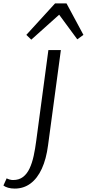

<svg xmlns="http://www.w3.org/2000/svg" viewBox="-139 -852 508 1123"><path d="M-53 251Q-74.5 251 -91.8 246Q-109 241 -119 233L-100 191Q-94.5 194.5 -83.5 197.8Q-72.5 201 -63 201Q-27.5 201 -4 182.8Q19.5 164.5 34.2 132.8Q49 101 58 59.5Q67 18 73 -29L144 -559H217L142 -2Q131.5 78.5 105.5 135Q79.5 191.5 39.5 221.2Q-0.5 251 -53 251ZM44 -620 15 -648 183 -832H250L349 -648L313 -622L207 -766Z"/></svg>

Font: Koeln Type Sans Light
Style: Italic
Weight: 300
Italic angle: -7.5°
Designer: Eben Sorkin
Foundry: Eben Sorkin
Version: Version 2.001